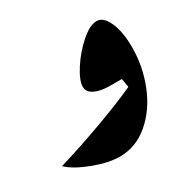

<svg xmlns="http://www.w3.org/2000/svg" viewBox="-134 -542 666 666"><g transform="rotate(-30 198.5 -209.0)"><path d="M166 15Q121 15 62 -7.5Q3 -30 -25 -57Q54 -80 151.5 -115.5Q249 -151 312 -180L306 -215H259Q221 -215 198 -226.5Q175 -238 175 -259Q175 -284 202 -326Q229 -368 266 -400.5Q303 -433 330 -433Q357 -433 374.5 -394Q392 -355 392 -293Q392 -216 363.5 -145Q335 -74 283 -29.5Q231 15 166 15Z"/></g></svg>

Font: Rakkas
Style: Regular
Weight: 400
Designer: Zeynep Akay
Foundry: Zeynep Akay
Version: Version 2.000